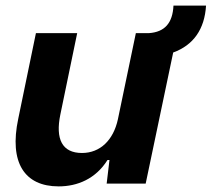

<svg xmlns="http://www.w3.org/2000/svg" viewBox="-20 -654 754 684"><path d="M189 10C256 10 321 -17 363 -84H370L360 0H499L597 -467C669 -493 709 -550 714 -634H598C595 -572 567 -540 511 -536H464L400 -229C384 -155 337 -109 272 -109C201 -109 177 -159 195 -246L255 -536H108L45 -231C12 -75 67 10 189 10Z"/></svg>

Font: Mona Sans
Style: Bold Italic
Weight: 700
Italic angle: -11.7°
Designer: Deni Anggara
Foundry: GitHub
Version: Version 2.000;Glyphs 3.2.3 (3260)